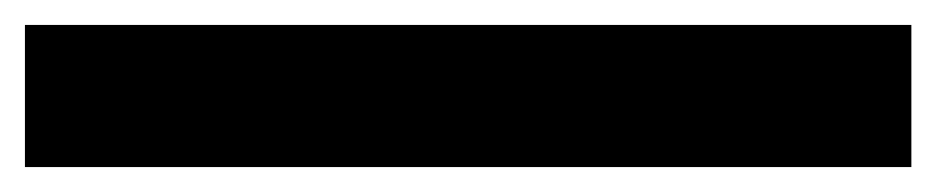

<svg xmlns="http://www.w3.org/2000/svg" viewBox="-30 74 751 154"><path d="M701 208H-10V94H701Z"/></svg>

Font: Martel Heavy
Style: Regular
Weight: 900
Designer: Dan Reynolds
Foundry: Dan Reynolds
Version: Version 1.001; ttfautohint (v1.1) -l 5 -r 5 -G 72 -x 0 -D la